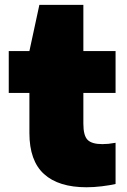

<svg xmlns="http://www.w3.org/2000/svg" viewBox="-20 -760 522 790"><path d="M336 10.5Q221 10.5 161 -44Q101 -98.5 101 -212.5V-377.5H16V-550H101L142 -740H323V-550H455.5V-377.5H323V-251Q323 -202 340.5 -184.5Q358 -167 401 -167Q413 -167 426 -168.2Q439 -169.5 455.5 -172.5V-3Q431.5 2.5 398.8 6.5Q366 10.5 336 10.5Z"/></svg>

Font: Encode Sans SmExp Black
Style: Regular
Weight: 900
Width: 6
Designer: Multiple Designers
Foundry: Impallari Type
Version: Version 3.002; ttfautohint (v1.8.3) -l 8 -r 50 -G 200 -x 14 